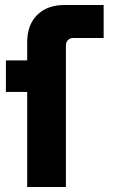

<svg xmlns="http://www.w3.org/2000/svg" viewBox="-20 -750 456 770"><path d="M89 0V-381.3H3.7V-507.7H89V-580Q89 -650 129 -690Q169 -730 239.7 -730H395.7V-597.7H273.7Q261.3 -597.7 252.8 -589.5Q244.3 -581.3 244.3 -568.7V0Z"/></svg>

Font: MuseoModerno Thin
Style: Regular
Weight: 100
Designer: Pablo Cosgaya, Héctor Gatti, Marcela Romero, and the Authors of The MuseoModerno Project.
Foundry: Omnibus-Type Team
Version: Version 1.003